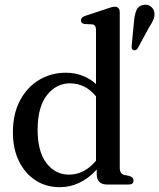

<svg xmlns="http://www.w3.org/2000/svg" viewBox="-20 -765 660 796"><path d="M33.5 -216Q33.5 -293 63 -348.5Q92.5 -404 142.2 -433.8Q192 -463.5 253 -463.5Q290 -463.5 321.8 -451.2Q353.5 -439 378 -416.5V-641.5Q378 -661.5 362.5 -664L330 -665.5Q315.5 -668.5 315.5 -680.5Q315.5 -693 334 -699.5L419 -727.5Q432 -732 440.2 -734.5Q448.5 -737 455.5 -737Q476.5 -737 476.5 -714V-69Q476.5 -45 495.5 -39.5L518 -35Q533.5 -29 533.5 -16.5Q533.5 0 513 0H424Q381 0 381 -43.5V-62Q314 11 227.5 11Q171 11 127.2 -17.5Q83.5 -46 58.5 -97Q33.5 -148 33.5 -216ZM136 -226.5Q136 -136 172.8 -88.5Q209.5 -41 266 -41Q329.5 -41 378 -98.5V-365.5Q334 -419.5 269.5 -419.5Q213.5 -419.5 174.8 -370.8Q136 -322 136 -226.5ZM535.5 -675.5Q538 -704.5 545.8 -722.8Q553.5 -741 574 -744.5Q591 -748 603.8 -739Q616.5 -730 619.5 -716Q622.5 -700 616.5 -685Q610.5 -670 598.5 -652.5L550.5 -564Q542.5 -553.5 532.5 -557.5Q527.5 -559.5 526.5 -564.5Q525.5 -569.5 526 -575.5Z"/></svg>

Font: Fraunces 72pt S050
Style: Regular
Weight: 400
Version: Version 1.000; ttfautohint (v1.8.3)